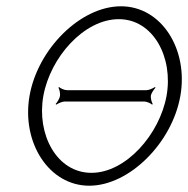

<svg xmlns="http://www.w3.org/2000/svg" viewBox="-20 -580 599 611"><path d="M157 -249 159 -247C165 -251 178 -257 186 -257H439C447 -257 460 -251 464 -247L466 -249C463 -254 459 -267 460 -275C461 -283 470 -296 475 -301L473 -303C467 -299 454 -293 446 -293H193C185 -293 172 -299 168 -303L166 -301C169 -296 172 -283 171 -275C170 -267 162 -254 157 -249ZM118 -275C140 -397 247 -519 358 -519C468 -519 532 -397 510 -275C488 -153 381 -30 271 -30C160 -30 96 -153 118 -275ZM74 -275C48 -126 136 11 264 11C392 11 528 -126 554 -275C580 -423 494 -560 365 -560C236 -560 100 -424 74 -275Z"/></svg>

Font: Armata Saber
Style: RgIta
Weight: 400
Designer: Jasper
Foundry: Cannot Into Space Fonts
Version: Version 0.970